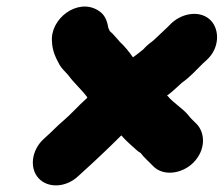

<svg xmlns="http://www.w3.org/2000/svg" viewBox="-20 -594 671 576"><path d="M344 -188C354 -176 366 -165 376 -156C385 -149 392 -140 402 -135C412 -121 428 -108 440 -95C471 -64 527 -73 560 -106C597 -143 597 -195 569 -223C561 -231 553 -238 546 -247C530 -268 501 -284 483 -306C482 -306 482 -306 481 -307C499 -320 512 -334 526 -346C550 -363 568 -383 589 -404L600 -414C638 -448 640 -503 613 -532C584 -563 530 -557 495 -525L484 -514C470 -501 460 -491 446 -478L437 -470C427 -463 418 -455 410 -446C404 -441 385 -426 379 -422C366 -440 356 -453 340 -468C327 -482 322 -490 309 -501C308 -504 307 -507 305 -510C301 -534 294 -551 274 -563C212 -601 129 -537 136 -468C137 -441 148 -419 159 -399C166 -387 177 -378 186 -367C201 -346 226 -324 242 -302C241 -301 241 -299 239 -298C211 -273 195 -253 168 -230C150 -215 140 -203 123 -188L111 -177C74 -143 68 -89 96 -59C125 -28 179 -32 214 -65L226 -76C266 -112 304 -148 342 -186C343 -186 344 -187 344 -188Z"/></svg>

Font: Blanket
Style: BlkObl
Weight: 900
Foundry: Cannot Into Space Fonts
Version: Version 0.9